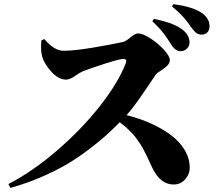

<svg xmlns="http://www.w3.org/2000/svg" viewBox="-20 -866 1040 919"><path d="M803.2 -835 810.1 -846.2Q982.9 -822.8 982.9 -740.2Q982.9 -722.2 972.7 -711.2Q962.4 -700.2 944.8 -700.2Q930.2 -700.2 919.4 -708.5Q908.7 -716.8 894 -736.8Q892.6 -739.3 886 -748.5Q879.4 -757.8 875.7 -762.5Q872.1 -767.1 863.8 -777.1Q855.5 -787.1 847.9 -794.7Q840.3 -802.2 828.6 -813.2Q816.9 -824.2 803.2 -835ZM709 -764.2 716.8 -775.9Q887.2 -741.2 887.2 -663.1Q887.2 -645.5 875 -633.3Q862.8 -621.1 844.2 -621.1Q818.8 -621.1 798.8 -653.8Q797.9 -655.3 792.7 -663.3Q787.6 -671.4 785.6 -674.1Q783.7 -676.8 778.6 -684.8Q773.4 -692.9 770 -697Q766.6 -701.2 760.7 -709Q754.9 -716.8 749.8 -722.4Q744.6 -728 738 -735.4Q731.4 -742.7 724.1 -749.8Q716.8 -756.8 709 -764.2ZM178.2 -672.9 191.9 -679.2Q239.3 -623 284.2 -623Q334.5 -623 423.8 -637.9Q513.2 -652.8 568.8 -665Q581.5 -668 604.5 -687Q627.4 -706.1 640.1 -706.1Q663.6 -706.1 700.4 -682.1Q737.3 -658.2 765.1 -627.4Q793 -596.7 793 -578.1Q793 -563.5 779.3 -550.5Q765.6 -537.6 748.3 -526.9Q731 -516.1 727.1 -511.2L674.3 -433.1Q621.6 -355 585.9 -314.9Q648.4 -299.3 702.1 -275.1Q755.9 -251 798.1 -219.5Q840.3 -188 864.3 -147.5Q888.2 -106.9 888.2 -62Q888.2 -32.7 866.5 -7.8Q844.7 17.1 811 17.1Q748 17.1 710 -61Q706.5 -68.4 696.8 -89.1Q687 -109.9 682.9 -118.7Q678.7 -127.4 668.9 -146.2Q659.2 -165 652.3 -175.3Q645.5 -185.5 633.8 -201.9Q622.1 -218.3 611.1 -229.7Q600.1 -241.2 585 -254.9Q569.8 -268.6 553.2 -280.8Q519 -246.6 489 -219.2Q459 -191.9 407.2 -152.3Q355.5 -112.8 303.5 -81.8Q251.5 -50.8 179.2 -19.3Q106.9 12.2 29.8 33.2L20 15.1Q135.3 -44.4 252.2 -145Q369.1 -245.6 457 -356.9Q544.9 -468.3 582 -563Q589.8 -584 570.8 -584Q554.2 -584 486.1 -562.5Q418 -541 377 -524.9Q364.3 -520 339.1 -502.4Q314 -484.9 296.9 -484.9Q261.2 -484.9 227.1 -521.5Q192.9 -558.1 182.1 -594.2Q173.3 -627 178.2 -672.9Z"/></svg>

Font: Noto Serif JP Black
Style: Regular
Weight: 900
Designer: Ryoko NISHIZUKA  (kana & ideographs); Frank Grießhammer (Latin, Greek & Cyrillic); Wenlong ZHANG  (bopomofo); Sandoll Co
Foundry: Adobe Systems Incorporated
Version: Version 1.001;PS 1.001;hotconv 16.6.54;makeotf.lib2.5.65590